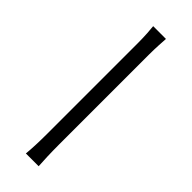

<svg xmlns="http://www.w3.org/2000/svg" viewBox="91 -794 818 818"><g transform="rotate(-45 500.0 -384.5)"><path d="M883 -423C862 -421 834 -418 783 -418H244C187 -418 145 -420 116 -423V-346C146 -348 189 -350 244 -350H784C829 -350 863 -347 883 -346V-423Z"/></g></svg>

Font: Glow Sans SC Normal
Style: Regular
Weight: 400
Designer: Ryoko NISHIZUKA (kana, bopomofo & ideographs); Paul D. Hunt (Latin, Greek & Cyrillic); Sandoll Communications, Soo-young
Version: Version 0.93